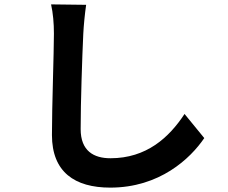

<svg xmlns="http://www.w3.org/2000/svg" viewBox="-20 -800 1040 876"><path d="M213 -780C222 -740 226 -694 226 -646C226 -561 217 -316 217 -184C217 -15 321 56 483 56C708 56 848 -76 912 -170L822 -280C751 -172 648 -78 484 -78C408 -78 348 -111 348 -211C348 -333 355 -540 360 -646C362 -686 367 -736 373 -778L213 -780Z"/></svg>

Font: Noto Sans T Chinese Bold
Style: Bold
Weight: 700
Designer: Ryoko NISHIZUKA (kana & ideographs); Paul D. Hunt (Latin, Greek & Cyrillic); Wenlong ZHANG (bopomofo); Sandoll Communica
Foundry: Adobe Systems Incorporated
Version: Version 1.000;PS 1;hotconv 1.0.78;makeotf.lib2.5.61930